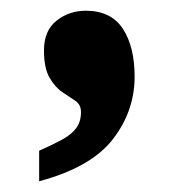

<svg xmlns="http://www.w3.org/2000/svg" viewBox="-20 -184 347 358"><path d="M53 154V97Q78 86 95.5 76.5Q113 67 122 55Q131 43 131 25Q131 11 120.5 4Q110 -3 96.5 -12Q83 -21 72.5 -39Q62 -57 62 -90Q62 -127 85.5 -145.5Q109 -164 140 -164Q187 -164 209 -130.5Q231 -97 231 -41Q231 23 190.5 75.5Q150 128 53 154Z"/></svg>

Font: Noto Serif Khmer SemiCondensed Black
Style: Regular
Weight: 900
Width: 4
Designer: Danh Hong and the Monotype Design Team
Foundry: Monotype Imaging Inc.
Version: Version 2.004